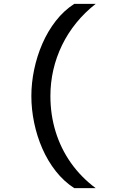

<svg xmlns="http://www.w3.org/2000/svg" viewBox="-20 -853 640 998"><path d="M366 125Q312 90 270.2 37Q228.5 -16 200.2 -80.5Q172 -145 157.5 -215Q143 -285 143 -354Q143 -421.5 157.5 -491.2Q172 -561 200.2 -626Q228.5 -691 270.2 -744.5Q312 -798 366 -833H477.5Q420.5 -788.5 376.5 -734.2Q332.5 -680 302.5 -618.2Q272.5 -556.5 257.2 -489.8Q242 -423 242 -354Q242 -257 269 -169Q296 -81 348.5 -6.5Q401 68 477.5 125Z"/></svg>

Font: Spline Sans Mono
Style: Regular
Weight: 400
Monospace: yes
Designer: Eben Sorkin, Mirko Velimirovic
Foundry: Sorkin Type
Version: Version 1.004